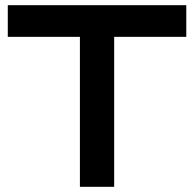

<svg xmlns="http://www.w3.org/2000/svg" viewBox="-20 -720 748 740"><path d="M288 0V-578H10V-700H698V-578H420V0Z"/></svg>

Font: Science Gothic
Style: Regular
Weight: 400
Designer: Thomas Phinney, Vassil Kateliev, Brandon Buerkle
Foundry: Font Detective LLC
Version: Version 1.018